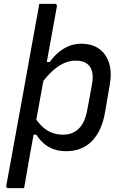

<svg xmlns="http://www.w3.org/2000/svg" viewBox="-20 -768 640 988"><path d="M182 -748Q196 -748 209.5 -748Q223 -748 236.5 -748Q250 -748 264 -748Q267 -748 269 -746.5Q271 -745 272 -742.5Q273 -740 273 -737Q260 -665 243 -571Q226 -477 207 -373Q188 -269 169 -164.5Q150 -60 133 34Q116 128 104 200Q90 200 76.5 200Q63 200 49.5 200Q36 200 22 200Q19 200 16.5 198.5Q14 197 13 194.5Q12 192 12 189Q22 137 34 69.5Q46 2 60 -74Q74 -150 88.5 -229.5Q103 -309 116.5 -385Q130 -461 142.5 -528.5Q155 -596 164 -648Q169 -673 173.5 -698.5Q178 -724 182 -748ZM397 -543Q454 -543 490.5 -516.5Q527 -490 541.5 -442.5Q556 -395 545 -333L521 -193Q512 -140 494 -102Q476 -64 450 -39Q424 -14 391.5 -2Q359 10 320 10Q284 10 255.5 -0.5Q227 -11 205 -30Q183 -49 167 -75H141L156 -167Q178 -134 200.5 -114Q223 -94 248.5 -84.5Q274 -75 304 -75Q337 -75 362 -88.5Q387 -102 404 -130Q421 -158 429 -202L453 -332Q460 -369 455 -394Q450 -419 435 -434Q424 -445 407.5 -450.5Q391 -456 368 -456Q339 -456 309.5 -443Q280 -430 249 -402Q218 -374 186 -328L208 -449H236Q256 -477 280.5 -498Q305 -519 334.5 -531Q364 -543 397 -543Z"/></svg>

Font: Rec Mono Linear
Style: Italic
Weight: 400
Italic angle: -10°
Monospace: yes
Version: Version 1.085; ttfautohint (v1.8.4.7-5d5b)